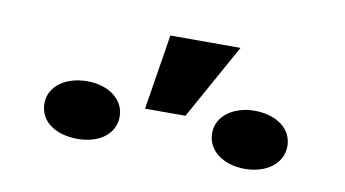

<svg xmlns="http://www.w3.org/2000/svg" viewBox="-40 -933 731 407"><g transform="rotate(10 325.5 -729.5)"><path d="M299 -855 273 -693H360L450 -855ZM143 -605C189 -605 223 -629 223 -667C223 -704 188 -729 143 -729C97 -729 61 -705 61 -667C61 -628 96 -605 143 -605ZM503 -604C549 -604 584 -629 584 -667C584 -705 549 -729 503 -729C458 -729 422 -704 422 -667C422 -629 457 -604 503 -604Z"/></g></svg>

Font: Asimov
Style: XWid
Weight: 500
Designer: Google
Version: Version 2.000980; 2014